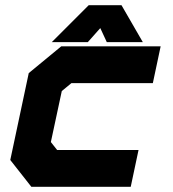

<svg xmlns="http://www.w3.org/2000/svg" viewBox="-20 -718 665 738"><path d="M100.5 0 19.5 -103 90.5 -437 215.5 -540H597.5L567.5 -398.5H254.5L217.5 -368L175.5 -172L199.5 -141.5H512.5L482.5 0ZM155 -70.5H434H155L98.5 -139L155 -404.5L236 -470H519H236L155 -404.5L98.5 -139ZM321 -698H447L529 -556H390.5L365.5 -610L317.5 -556H179ZM346.5 -659 291.5 -601 346.5 -659H403.5L433.5 -601L403.5 -659Z"/></svg>

Font: Tourney Thin Black
Style: Italic
Weight: 900
Italic angle: -12°
Version: Version 1.015